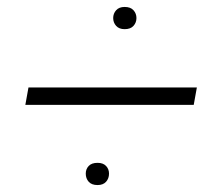

<svg xmlns="http://www.w3.org/2000/svg" viewBox="-20 -525 640 553"><path d="M339 -441Q323 -441 314.5 -450.5Q306 -460 306 -473Q306 -486 314.5 -495.5Q323 -505 339 -505Q356 -505 364.5 -495.5Q373 -486 373 -473Q373 -460 364.5 -450.5Q356 -441 339 -441ZM547 -273 538 -223H53L62 -273ZM261 8Q244 8 235.5 -1.5Q227 -11 227 -25Q227 -38 235.5 -47Q244 -56 261 -56Q277 -56 285.5 -47Q294 -38 294 -25Q294 -11 285.5 -1.5Q277 8 261 8Z"/></svg>

Font: Livvic Light
Style: Italic
Weight: 300
Italic angle: -10°
Designer: Jacques Le Bailly, Baron von Fonthausen
Version: Version 1.001; ttfautohint (v1.8.2)